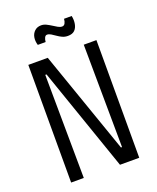

<svg xmlns="http://www.w3.org/2000/svg" viewBox="-152 -922 825 1012"><g transform="rotate(-20 260.0 -416.5)"><path d="M69 0V-660H178L379 -84H385L380 -660H451V0H343L142 -580H135L140 0ZM318 -732Q301 -732 287 -738.5Q273 -745 260.5 -754Q248 -763 237 -769.5Q226 -776 216 -776Q207 -776 202 -766Q197 -756 196 -742H152Q145 -765 148.5 -785.5Q152 -806 166.5 -819.5Q181 -833 203 -833Q218 -833 232 -826Q246 -819 258.5 -811Q271 -803 283 -796Q295 -789 306 -789Q317 -789 322.5 -799Q328 -809 329 -824H372Q377 -800 373 -778.5Q369 -757 356 -744.5Q343 -732 318 -732Z"/></g></svg>

Font: Bricolage Grotesque Condensed Light
Style: Regular
Weight: 300
Width: 3
Designer: Mathieu Triay
Foundry: Atelier Triay
Version: Version 1.000;gftools[0.9.30]